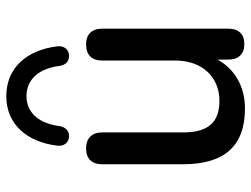

<svg xmlns="http://www.w3.org/2000/svg" viewBox="-114 -674 797 609"><g transform="rotate(-90 284.5 -369.5)"><path d="M155 -549C173 -548 185 -558 189 -579C198 -649 235 -684 284 -684C334 -684 371 -649 380 -579C383 -558 396 -548 414 -549C432 -550 445 -565 442 -587C430 -683 374 -748 284 -748C195 -748 139 -683 127 -587C124 -565 137 -550 155 -549ZM245 9C313 9 369 -22 400 -78V-44C400 -11 418 7 449 7C481 7 498 -11 498 -44V-444C498 -477 480 -495 448 -495C415 -495 397 -477 397 -444V-212C397 -127 345 -72 269 -72C200 -72 169 -109 169 -187V-444C169 -477 150 -495 118 -495C86 -495 68 -477 68 -444V-188C68 -57 125 9 245 9Z"/></g></svg>

Font: Nunito SemiBold
Style: Regular
Weight: 600
Designer: Vernon Adams
Foundry: Vernon Adams
Version: Version 3.602